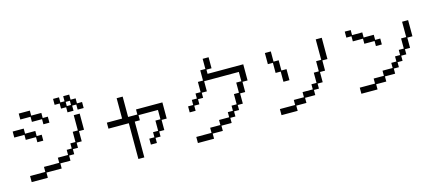

<svg xmlns="http://www.w3.org/2000/svg" viewBox="-61 -1505 5122 2250"><g transform="rotate(-15 2500.0 -379.5)"><path d="M741 -715H679V-777H618V-849H690V-787H741V-849H814V-787H875V-726H937V-653H864V-715H814V-653H741ZM309 -715H185V-787H320V-726H443V-664H505V-591H432V-653H309ZM803 -726V-777H752V-726ZM124 -46H309V-107H494V-169H618V-231H679V-293H741V-417H803V-602H875V-406H814V-282H752V-220H690V-159H628V-97H505V-35H320V28H124ZM185 -529H62V-602H196V-540H320V-478H381V-406H309V-468H185Z M1155 -417H1340V-664H1413V-417H1525V-478H1845V-282H1783V-159H1721V-97H1660V-35H1587V-107H1649V-169H1711V-293H1772V-406H1536V-344H1474V90H1402V-344H1155Z M2309 16V-46H2433V-107H2556V-169H2618V-231H2680V-355H2741V-478H2803V-591H2382V-468H2320V-406H2258V-344H2196V-282H2124V-355H2186V-417H2247V-478H2309V-602H2371V-726H2433V-849H2505V-715H2443V-664H2876V-468H2814V-344H2752V-220H2690V-159H2629V-97H2567V-35H2443V28H2320V90H2124V16Z M3155 -46H3340V-107H3463V-169H3587V-231H3649V-355H3710V-478H3772V-726H3845V-468H3783V-344H3721V-220H3659V-159H3598V-97H3474V-35H3351V28H3155ZM3278 -468H3216V-591H3155V-726H3227V-602H3289V-478H3351V-344H3278Z M4309 -591H4186V-653H4124V-726H4196V-664H4320V-602H4443V-540H4505V-468H4433V-529H4309ZM4124 -46H4309V-107H4433V-169H4556V-231H4618V-293H4680V-355H4741V-478H4803V-664H4876V-468H4814V-344H4752V-282H4690V-220H4629V-159H4567V-97H4443V-35H4320V28H4124Z"/></g></svg>

Font: DotGothic16
Style: Regular
Weight: 400
Designer: Fontworks Inc.
Foundry: Fontworks Inc.
Version: Version 1.100